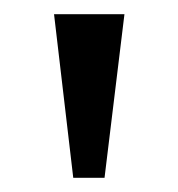

<svg xmlns="http://www.w3.org/2000/svg" viewBox="-20 -734 251 270"><path d="M83 -484 56 -714H155L127 -484Z"/></svg>

Font: Noto Serif Gujarati
Style: Regular
Weight: 400
Designer: Universal Thirst, Indian Type Foundry and the Monotype Design Team
Foundry: Monotype Imaging Inc.
Version: Version 2.102